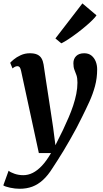

<svg xmlns="http://www.w3.org/2000/svg" viewBox="-55 -888 624 1159"><path d="M72.5 -459Q69 -476 63.8 -482.2Q58.5 -488.5 50.5 -488.5Q43 -488.5 36 -485.2Q29 -482 20.5 -475L6.5 -509Q11.5 -515 28 -529Q44.5 -543 70 -554.8Q95.5 -566.5 125 -566.5Q152.5 -566.5 169.5 -558.8Q186.5 -551 195.5 -535.8Q204.5 -520.5 208 -499Q215 -451.5 222.2 -404Q229.5 -356.5 236.8 -309.2Q244 -262 251.2 -214.8Q258.5 -167.5 265.5 -120L279.5 -11.5L325.5 -104Q343.5 -142 359.2 -178.8Q375 -215.5 386.8 -251Q398.5 -286.5 405.5 -321.2Q412.5 -356 412.5 -389Q412.5 -417.5 406.5 -434.2Q400.5 -451 394.2 -466.8Q388 -482.5 388 -506.5Q388 -533 405 -549.8Q422 -566.5 453.5 -566.5Q479.5 -566.5 496.8 -552.8Q514 -539 522.8 -517Q531.5 -495 531.5 -469.5Q531.5 -416.5 518.5 -368.2Q505.5 -320 484.5 -274Q463.5 -228 440 -181Q425 -149.5 406.5 -115Q388 -80.5 368 -45.5Q348 -10.5 328.8 21.5Q309.5 53.5 292.2 80.2Q275 107 262.5 126Q234.5 171 204.2 198.5Q174 226 139.8 238.8Q105.5 251.5 63.5 251.5Q36 251.5 5.8 245Q-24.5 238.5 -35 231L-3 142.5Q7 152 32.5 160.8Q58 169.5 85.5 169.5Q114.5 169.5 142.2 155.8Q170 142 197.8 112.8Q225.5 83.5 253 36H179.5ZM279.5 -656 442.5 -867.5 527.5 -795.5Q521.5 -785.5 503.8 -767.8Q486 -750 461.2 -729Q436.5 -708 409.2 -687.5Q382 -667 357.2 -650.8Q332.5 -634.5 315 -626.5Z"/></svg>

Font: Merriweather 20pt
Style: Bold Italic
Weight: 700
Italic angle: -7.8°
Version: Version 2.101